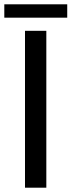

<svg xmlns="http://www.w3.org/2000/svg" viewBox="-32 -871 332 891"><path d="M0 0ZM183 0H84V-728H183ZM-12 -851H280V-789H-12Z"/></svg>

Font: Myanmar Chatu
Style: Regular
Weight: 400
Designer: Danh Hong
Foundry: Google Inc.
Version: Version 2.00 November 20, 2015